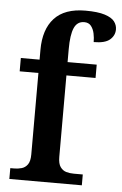

<svg xmlns="http://www.w3.org/2000/svg" viewBox="-54 -808 540 847"><g transform="rotate(5 215.5 -384.5)"><path d="M20 0V-48H38Q54 -48 70 -52.5Q86 -57 96.5 -71.5Q107 -86 107 -116V-477H24V-536H107V-579Q107 -670 152.5 -719.5Q198 -769 290 -769Q345 -769 376 -759Q407 -749 419 -733Q431 -717 431 -698Q431 -671 409.5 -652.5Q388 -634 338 -634Q338 -653 334 -672Q330 -691 319.5 -704.5Q309 -718 289 -718Q258 -718 244.5 -687.5Q231 -657 231 -593V-536H360V-477H231V-116Q231 -86 241.5 -71.5Q252 -57 267.5 -52.5Q283 -48 301 -48H341V0Z"/></g></svg>

Font: Noto Serif Sinhala SemiCondensed SemiBold
Style: Regular
Weight: 600
Width: 4
Designer: Jelle Bosma - Monotype Design Team
Foundry: Monotype Imaging Inc.
Version: Version 2.007; ttfautohint (v1.8.4.7-5d5b)